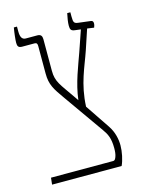

<svg xmlns="http://www.w3.org/2000/svg" viewBox="-102 -707 567 768"><g transform="rotate(-15 181.5 -323.5)"><path d="M17 0H305C315 -21 322 -55 322 -81C322 -106 316 -137 297 -165L229 -266C233 -360 265 -421 286 -483L314 -567L342 -563C344 -568 346 -574 346 -580C346 -586 344 -591 337 -592L288 -598C269 -600 266 -604 266 -629V-647H253C249 -628 246 -611 246 -597C246 -580 250 -575 265 -573L289 -570L259 -483C242 -434 214 -368 206 -299L193 -318C152 -378 134 -394 134 -440V-571C134 -584 129 -592 115 -592H67C52 -592 45 -603 45 -627V-647H32C28 -625 25 -597 25 -585C25 -571 29 -564 44 -564H95C104 -564 107 -560 107 -550V-436C107 -389 122 -368 153 -324L270 -158C285 -137 295 -118 295 -77C295 -64 294 -51 290 -41C287 -34 285 -28 277 -28H20Z"/></g></svg>

Font: Noto Serif Hebrew ExtraCondensed Thin
Style: Regular
Weight: 100
Width: 2
Designer: Monotype Design Team
Foundry: Monotype Imaging Inc.
Version: Version 2.004